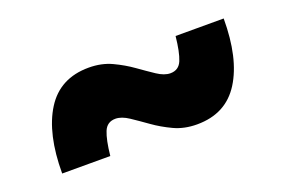

<svg xmlns="http://www.w3.org/2000/svg" viewBox="-44 -559 671 450"><g transform="rotate(-20 291.0 -334.0)"><path d="M51 -228Q51 -327 86.5 -383.5Q122 -440 194 -440Q226 -440 251.5 -428Q277 -416 298 -401Q319 -386 337 -374Q355 -362 370 -362Q391 -362 399 -381.5Q407 -401 411 -440H531Q531 -341 495.5 -284.5Q460 -228 388 -228Q356 -228 330.5 -240Q305 -252 284 -267Q263 -282 245 -294Q227 -306 212 -306Q191 -306 183 -286.5Q175 -267 171 -228Z"/></g></svg>

Font: Gantari ExtraBold
Style: Regular
Weight: 800
Version: Version 1.000